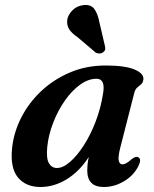

<svg xmlns="http://www.w3.org/2000/svg" viewBox="-20 -736 614 768"><path d="M461.5 -147Q451.5 -108 455 -93.2Q458.5 -78.5 470 -78.5Q483.5 -78.5 505 -98Q522 -112.5 533 -107Q548 -99.5 532.5 -69.5Q513 -32.5 474.8 -10.2Q436.5 12 395.5 12Q329 12 329 -54Q329 -65.5 330.2 -78.2Q331.5 -91 335 -108Q298 -50.5 247.2 -19.2Q196.5 12 142 12Q83.5 12 51.8 -26.2Q20 -64.5 28.5 -145Q35 -206.5 64.8 -265.2Q94.5 -324 144.2 -371Q194 -418 259.5 -446Q325 -474 402.5 -474Q480.5 -474 518.2 -458Q556 -442 553.5 -418.5Q552 -405.5 544.5 -399Q537 -392.5 529 -385.8Q521 -379 517.5 -366ZM169 -148.5Q164.5 -102 175.8 -83Q187 -64 207.5 -64Q232 -64 260.2 -88.5Q288.5 -113 315.5 -155Q342.5 -197 363 -250.8Q383.5 -304.5 392.5 -363.5Q402 -421 366 -421Q333 -421 300 -397Q267 -373 239.2 -333.2Q211.5 -293.5 192.8 -245.2Q174 -197 169 -148.5ZM377 -649.5 399.5 -553Q401.5 -546 400.8 -539.2Q400 -532.5 392.5 -527Q386 -522 377.8 -522Q369.5 -522 363 -525.5L290.5 -587Q267.5 -602.5 257 -618.5Q246.5 -634.5 249 -657Q252 -676.5 269.5 -694.5Q287 -712.5 313.5 -715.5Q343 -719 356.8 -700.8Q370.5 -682.5 377 -649.5Z"/></svg>

Font: Fraunces 9pt S000 SemiBold
Style: Italic
Weight: 600
Italic angle: -16°
Version: Version 1.000; ttfautohint (v1.8.3)